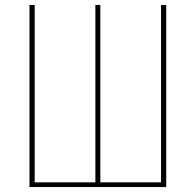

<svg xmlns="http://www.w3.org/2000/svg" viewBox="-20 -755 790 775"><path d="M99 0V-735H120V-19H365V-735H385V-19H630V-735H651V0Z"/></svg>

Font: Zed Sans Thin Extended
Style: Regular
Weight: 100
Width: 7
Designer: Belleve Invis
Foundry: Belleve Invis
Version: Version 1.0.0; ttfautohint (v1.8.4)